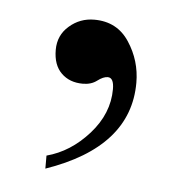

<svg xmlns="http://www.w3.org/2000/svg" viewBox="-32 -119 290 301"><g transform="rotate(5 113.5 31.5)"><path d="M179.7 4.9Q179.7 106.4 49.3 151.4V130.9Q86.4 121.1 115.2 88.9Q144 56.6 144 18.1Q144 0 134.3 0Q127.4 0 118.4 6.8Q109.4 13.7 96.2 13.7Q75.2 13.7 62.3 1Q49.3 -11.7 49.3 -35.6Q49.3 -58.6 66.2 -73.2Q83 -87.9 105.5 -87.9Q141.6 -87.9 160.6 -58.8Q179.7 -29.8 179.7 4.9Z"/></g></svg>

Font: Scheherazade New Rohingya
Style: Regular
Weight: 400
Designer: SIL International
Foundry: SIL International
Version: Version 3.000 ; LngRng